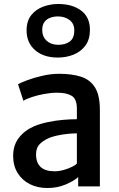

<svg xmlns="http://www.w3.org/2000/svg" viewBox="-20 -936 599 964"><path d="M218 8Q168 8 129.2 -11.8Q90.5 -31.5 68.2 -67.8Q46 -104 46 -153.5Q46 -207 74.8 -244.2Q103.5 -281.5 152 -302.5Q184 -315.5 221.5 -323.2Q259 -331 296.5 -334.2Q334 -337.5 366 -337.5L390 -307L366 -266.5Q346.5 -266.5 319.2 -263.8Q292 -261 265.5 -255.2Q239 -249.5 220.5 -240.5Q195 -229 178 -211Q161 -193 161 -161Q161 -119 184.2 -97.5Q207.5 -76 253.5 -76Q277 -76 301 -83Q325 -90 342.8 -99Q360.5 -108 366 -114.5L389 -90L372.5 -47Q350.5 -27 309 -9.5Q267.5 8 218 8ZM481.5 0H372.5V-83H366V-390Q366 -439 340.2 -454.8Q314.5 -470.5 267 -470.5Q235.5 -470.5 202 -464.2Q168.5 -458 140.5 -448.8Q112.5 -439.5 97.5 -430L70.5 -513Q82 -520 114.8 -532.5Q147.5 -545 191.2 -555.2Q235 -565.5 278 -565.5Q340.5 -565.5 386.2 -551Q432 -536.5 456.8 -497.2Q481.5 -458 481.5 -383.5ZM270.5 -647Q198.5 -647 155.8 -684.5Q113 -722 113.5 -785Q114 -832 137.5 -860.8Q161 -889.5 197.2 -902.8Q233.5 -916 272 -916Q344.5 -916 388.5 -882Q432.5 -848 431.5 -784Q431 -737 408.5 -706.8Q386 -676.5 349.5 -661.8Q313 -647 270.5 -647ZM270.5 -711Q307 -710.5 330 -727.2Q353 -744 353 -783.5Q353 -817.5 329.2 -835.5Q305.5 -853.5 270.5 -853.5Q251 -853.5 233 -847.2Q215 -841 203.5 -826.2Q192 -811.5 192 -785Q192 -752.5 213.2 -732.2Q234.5 -712 270.5 -711Z"/></svg>

Font: Tracken
Style: Regular
Weight: 400
Designer: Eben Sorkin
Foundry: Eben Sorkin
Version: Version 2.001